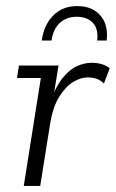

<svg xmlns="http://www.w3.org/2000/svg" viewBox="-20 -610 380 630"><path d="M58 0 114 -354H36L42 -395H172L152 -271L144 -275Q163 -326 185.5 -354Q208 -382 232.5 -393Q257 -404 281 -404Q317 -404 340 -386L321 -336Q310 -347 297 -351.5Q284 -356 268 -356Q245 -356 220 -341Q195 -326 174 -292Q153 -258 144 -201L112 0ZM117 -477Q124 -528 154.5 -559Q185 -590 233 -590Q268 -590 291 -575Q314 -560 324 -535Q334 -510 330 -477H299Q303 -517 284 -536Q265 -555 231 -555Q199 -555 177 -535.5Q155 -516 149 -477Z"/></svg>

Font: Rokkitt SemiBold Light
Style: Italic
Weight: 300
Italic angle: -9°
Version: Version 3.103